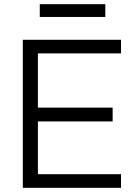

<svg xmlns="http://www.w3.org/2000/svg" viewBox="-20 -897 648 917"><path d="M89 0V-707H558V-642H161V-383H518V-317H161V-65H558V0ZM170 -816V-877H483V-816Z"/></svg>

Font: Onest Light
Style: Regular
Weight: 300
Designer: Dmitri Voloshin, Andrey Kudryavtsev
Foundry: Dmitri Voloshin, Andrey Kudryavtsev
Version: Version 1.000;gftools[0.9.33]